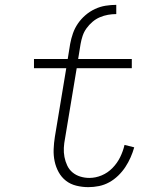

<svg xmlns="http://www.w3.org/2000/svg" viewBox="-20 -763 640 791"><path d="M269 -582Q273 -604 280.5 -625.5Q288 -647 301 -666Q314 -685 332 -700.5Q350 -716 371.5 -726Q393 -736 415.5 -739.5Q438 -743 459 -743V-705Q442 -705 425 -702Q408 -699 391.5 -692Q375 -685 361 -673Q347 -661 336.5 -646.5Q326 -632 320.5 -615.5Q315 -599 312 -582ZM344 8Q319 8 294.5 2Q270 -4 251.5 -18.5Q233 -33 221.5 -54Q210 -75 205 -99Q200 -123 201 -148.5Q202 -174 206 -199L253 -482H120V-520H259L269 -582H312L302 -520H523V-482H296L248 -193Q244 -173 243 -154Q242 -135 245.5 -116.5Q249 -98 257 -81Q265 -64 279 -52.5Q293 -41 311 -35.5Q329 -30 348 -30Q374 -30 399 -40.5Q424 -51 443.5 -71Q463 -91 475 -115.5Q487 -140 493 -166L533 -156Q527 -135 518 -114.5Q509 -94 496.5 -75Q484 -56 467 -39.5Q450 -23 430 -12Q410 -1 388 3.5Q366 8 344 8Z"/></svg>

Font: Iosevka Extralight Extended
Style: Italic
Weight: 200
Width: 7
Italic angle: -9°
Monospace: yes
Designer: Belleve Invis
Foundry: Belleve Invis
Version: Version 32.5.0; ttfautohint (v1.8.4)